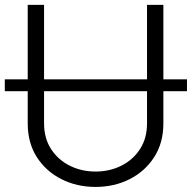

<svg xmlns="http://www.w3.org/2000/svg" viewBox="-22 -747 780 780"><path d="M737.6 -424.7V-376.4H641.7V-245.7Q641.7 -166.5 604.4 -108.7Q567.1 -50.8 504.6 -19.2Q442.1 12.4 366.1 12.4Q290.1 12.4 227.5 -19.2Q164.8 -50.8 127.7 -108.7Q90.6 -166.5 90.6 -245.7V-376.4H-2.5V-424.7H90.6V-727.3H157V-424.7H575.3V-727.3H641.7V-424.7ZM575.3 -376.4H157V-245.7Q157 -185.4 185.4 -141.5Q213.8 -97.7 261.4 -73.9Q308.9 -50.1 366.1 -50.1Q423.7 -50.1 471.1 -73.9Q518.5 -97.7 546.9 -141.5Q575.3 -185.4 575.3 -245.7Z"/></svg>

Font: Inter UI Light
Style: Regular
Weight: 300
Designer: Rasmus Andersson
Foundry: rsms
Version: 3.2;8d6f07862